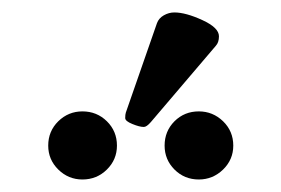

<svg xmlns="http://www.w3.org/2000/svg" viewBox="-20 -806 450 307"><path d="M258.8 -786.1Q276.9 -786.1 303.5 -773.9Q330.1 -761.7 330.1 -748Q330.1 -738.3 325.2 -732.9L221.2 -610.8Q214.4 -603 210 -603Q203.1 -603 191.7 -607.7Q180.2 -612.3 180.2 -617.2Q180.2 -623 181.2 -626L231 -769Q233.9 -776.9 241.9 -781.5Q250 -786.1 258.8 -786.1ZM243.2 -573.2Q243.2 -596.2 259 -612.1Q274.9 -627.9 297.9 -627.9Q320.3 -627.9 336.7 -612.1Q353 -596.2 353 -573.2Q353 -550.8 336.7 -534.9Q320.3 -519 297.9 -519Q274.9 -519 259 -534.9Q243.2 -550.8 243.2 -573.2ZM57.1 -573.2Q57.1 -596.2 73.2 -612.1Q89.4 -627.9 111.8 -627.9Q134.8 -627.9 150.9 -612.1Q167 -596.2 167 -573.2Q167 -550.8 150.9 -534.9Q134.8 -519 111.8 -519Q89.4 -519 73.2 -534.9Q57.1 -550.8 57.1 -573.2Z"/></svg>

Font: Linux Libertine G
Style: Bold
Weight: 700
Designer: Philipp H. Poll
Foundry: Philipp H. Poll
Version: Version 5.0.3